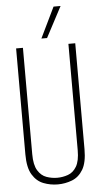

<svg xmlns="http://www.w3.org/2000/svg" viewBox="-60 -933 512 980"><g transform="rotate(-5 195.5 -443.0)"><path d="M44 -157V-700H79V-155Q79 -100 96.5 -71.5Q114 -43 141 -33.5Q168 -24 196 -24Q224 -24 251 -33.5Q278 -43 295 -71.5Q312 -100 312 -155V-700H347V-157Q347 -89 325.5 -53Q304 -17 269 -3.5Q234 10 196 10Q158 10 123 -3.5Q88 -17 66 -53Q44 -89 44 -157ZM177 -739 253 -896H289L206 -739Z"/></g></svg>

Font: Georama Condensed ExtraLight
Style: Regular
Weight: 200
Width: 3
Designer: Jean-Baptiste Levee
Foundry: Production Type
Version: Version 1.000